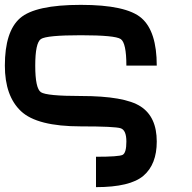

<svg xmlns="http://www.w3.org/2000/svg" viewBox="-20 -645 790 790"><path d="M375 0Q468.8 0 484.4 -7.8Q500 -15.6 500 -62.5Q500 -109.4 476.6 -117.2Q453.1 -125 312.5 -125Q132.8 -125 66.4 -187.5Q0 -250 0 -375Q0 -515.6 62.5 -570.3Q125 -625 312.5 -625Q500 -625 562.5 -570.3Q625 -515.6 625 -375H500Q500 -468.8 476.6 -484.4Q453.1 -500 312.5 -500Q171.9 -500 148.4 -484.4Q125 -468.8 125 -375Q125 -281.2 148.4 -265.6Q171.9 -250 312.5 -250Q492.2 -250 558.6 -207Q625 -164.1 625 -62.5Q625 31.2 570.3 78.1Q515.6 125 375 125Z"/></svg>

Font: CraftyPE
Style: Regular
Weight: 400
Designer: Erek Butcher
Foundry: Haunted Coop
Version: Version 0.018;April 4, 2024;FontCreator 15.0.0.2962 64-bit